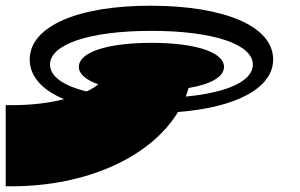

<svg xmlns="http://www.w3.org/2000/svg" viewBox="-30 -810 1050 672"><path d="M246 -576C246 -551 271 -530 314 -515C303 -506 289 -497 273 -490C191 -510 145 -543 145 -584C145 -655 283 -702 500 -702C716 -702 855 -655 855 -584C855 -526 766 -486 620 -472C624 -482 627 -492 630 -502C708 -515 754 -541 754 -576C754 -627 655 -660 501 -660C344 -660 246 -627 246 -576ZM-10 -158H10C275 -158 498 -261 593 -418C798 -434 926 -502 926 -602C926 -717 759 -789 501 -790C241 -791 74 -717 74 -602C74 -543 117 -495 194 -463C141 -449 78 -442 10 -442H-10Z"/></svg>

Font: Teranoptia Furiae
Style: Regular
Weight: 400
Designer: Ariel Martín Pérez
Foundry: Tunera Type Foundry
Version: Version 1.001;FEAKit 1.0